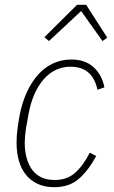

<svg xmlns="http://www.w3.org/2000/svg" viewBox="-20 -768 474 800"><path d="M206 12Q166 12 136.5 -2Q107 -16 87.5 -40.5Q68 -65 58.5 -99Q49 -133 49 -174Q49 -203 53 -232.5Q57 -262 62 -289Q72 -340 91 -382Q110 -424 137 -455Q164 -486 199.5 -503Q235 -520 277 -520Q335 -520 370 -488Q405 -456 415 -404L386 -394Q366 -490 274 -490Q208 -490 162 -437.5Q116 -385 99 -293L88 -232Q86 -218 84.5 -201.5Q83 -185 83 -174Q83 -140 90.5 -111.5Q98 -83 113 -62Q128 -41 151.5 -29.5Q175 -18 208 -18Q259 -18 293 -48Q327 -78 354 -132L381 -118Q348 -57 308 -22.5Q268 12 206 12ZM339 -748 427 -611 407 -597 318 -722 184 -597 165 -613 301 -748Z"/></svg>

Font: IBM Plex Sans Condensed ExtraLight
Style: Italic
Weight: 200
Width: 3
Italic angle: -11°
Designer: Mike Abbink, Paul van der Laan, Pieter van Rosmalen
Foundry: Bold Monday
Version: Version 1.3